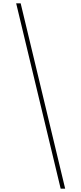

<svg xmlns="http://www.w3.org/2000/svg" viewBox="-20 -906 488 1152"><path d="M104 -886 371 226H344L77 -886Z"/></svg>

Font: Noto Sans Kannada UI SemiCondensed Thin
Style: Regular
Weight: 100
Width: 4
Designer: Jelle Bosma - Monotype Design Team
Foundry: Monotype Imaging Inc.
Version: Version 2.005; ttfautohint (v1.8.4.7-5d5b)